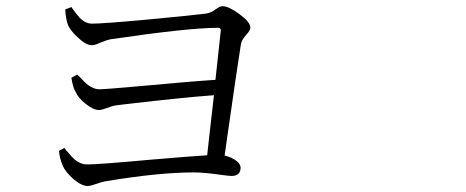

<svg xmlns="http://www.w3.org/2000/svg" viewBox="-20 -666 1540 634"><path d="M269.5 -51.8Q249 -51.8 220.7 -76.2Q195.3 -99.6 187.5 -118.2Q176.8 -142.6 174.8 -168L192.4 -177.7Q194.3 -174.8 199.2 -168.9Q217.8 -146.5 228.5 -137.7Q247.1 -123 267.6 -123Q305.7 -123 477.5 -138.7Q616.2 -150.4 664.1 -153.3Q666 -173.8 671.9 -223.6Q681.6 -307.6 686.5 -351.6Q589.8 -344.7 397.5 -322.3Q375 -319.3 365.2 -318.4Q350.6 -316.4 331.1 -308.6Q315.4 -302.7 306.6 -302.7Q288.1 -302.7 262.7 -323.2Q238.3 -342.8 230.5 -361.3Q220.7 -376 215.8 -409.2L235.4 -419.9Q237.3 -417 243.2 -412.1Q260.7 -392.6 271.5 -384.8Q290 -371.1 308.6 -371.1Q324.2 -371.1 445.3 -381.8Q624 -398.4 691.4 -402.3L709 -564.5Q710 -574.2 699.2 -574.2Q602.5 -574.2 343.8 -536.1Q334 -534.2 314.5 -526.4Q293 -516.6 283.2 -516.6Q263.7 -516.6 236.3 -543Q210 -567.4 203.6 -585.9Q197.3 -604.5 195.3 -634.8L215.8 -642.6Q217.8 -639.6 222.7 -632.8Q238.3 -611.3 248 -602.5Q264.6 -587.9 283.2 -587.9Q320.3 -587.9 468.8 -601.6Q605.5 -614.3 660.2 -621.1Q677.7 -624 694.3 -636.7Q706.1 -645.5 714.8 -645.5Q735.4 -645.5 771 -619.1Q806.6 -592.8 806.6 -575.2Q806.6 -565.4 793 -550.8Q777.3 -533.2 775.4 -519.5Q763.7 -447.3 727.5 -193.4Q723.6 -165 721.7 -152.3Q743.2 -147.5 758.8 -136.2Q774.4 -125 774.4 -112.3Q774.4 -85 744.1 -85Q736.3 -85 708 -88.9Q652.3 -96.7 621.1 -96.7Q503.9 -96.7 328.1 -67.4Q319.3 -66.4 300.8 -59.6Q278.3 -51.8 269.5 -51.8Z"/></svg>

Font: Bpmf GenYo Min R
Style: R
Weight: 400
Foundry: But Ko
Version: Version 1.320